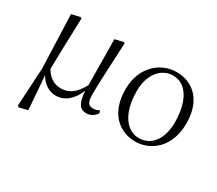

<svg xmlns="http://www.w3.org/2000/svg" viewBox="-131 -800 1446 1280"><g transform="rotate(30 592.0 -160.5)"><path d="M285 14C353 14 406 -31 441 -113C445 -24 470 14 520 14C557 14 583 -6 598 -31L591 -49C577 -42 564 -36 545 -36C511 -36 494 -51 494 -117C494 -198 499 -288 510 -517L502 -523L437 -508L441 -157C402 -81 353 -45 293 -45C244 -45 201 -65 167 -123C168 -219 172 -317 178 -517L169 -523L103 -508L118 -98L101 198L112 205L177 189L157 -70C185 -16 236 14 285 14Z M898 14C1012 14 1134 -73 1134 -261C1134 -435 1038 -526 906 -526C792 -526 668 -435 668 -256C668 -68 779 14 898 14ZM906 -18C820 -18 739 -102 739 -285C739 -408 805 -494 899 -494C1002 -494 1064 -389 1064 -227C1064 -109 1008 -18 906 -18Z"/></g></svg>

Font: Noto Serif JP Light
Style: Regular
Weight: 300
Designer: Ryoko NISHIZUKA 西塚涼子 (kana & ideographs); Frank Grießhammer (Latin, Greek & Cyrillic); Wenlong ZHANG 张文龙 (bopomofo); San
Foundry: Adobe
Version: Version 2.001;hotconv 1.1.0;makeotfexe 2.6.0